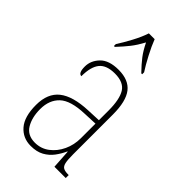

<svg xmlns="http://www.w3.org/2000/svg" viewBox="-239 -834 913 913"><g transform="rotate(45 217.5 -378.0)"><path d="M166 10Q113 10 79.5 -28.5Q46 -67 46 -146Q46 -224 93.5 -261.5Q141 -299 240 -303L309 -306V-371Q309 -446 287 -481.5Q265 -517 206 -517Q150 -517 126 -487.5Q102 -458 102 -395Q81 -395 81 -439Q81 -479 111.5 -510.5Q142 -542 206 -542Q274 -542 305.5 -501.5Q337 -461 337 -372V-105Q337 -68 341 -50Q345 -32 356 -26Q367 -20 388 -20H392V0H316L310 -95H308Q296 -68 278 -44Q260 -20 233 -5Q206 10 166 10ZM169 -15Q210 -15 241.5 -39Q273 -63 291 -101.5Q309 -140 309 -185V-283L239 -280Q148 -277 111 -242Q74 -207 74 -146Q74 -90 96.5 -52.5Q119 -15 169 -15ZM110 -619Q129 -648 151.5 -690Q174 -732 185 -766H224Q237 -732 259 -690Q281 -648 300 -619V-606H294Q263 -638 243.5 -663.5Q224 -689 206 -726Q186 -689 166 -663.5Q146 -638 116 -606H110Z"/></g></svg>

Font: Noto Serif Condensed Thin
Style: Regular
Weight: 100
Width: 3
Designer: Monotype Design Team
Foundry: Monotype Imaging Inc.
Version: Version 2.013; ttfautohint (v1.8.4.7-5d5b)